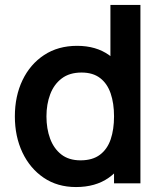

<svg xmlns="http://www.w3.org/2000/svg" viewBox="-20 -740 657 775"><path d="M286.7 15Q211.8 15 156.5 -22.5Q101.1 -60.1 70.5 -124.6Q40 -189.2 40 -270.2Q40 -352.2 70.9 -416.5Q101.8 -480.8 158.1 -517.9Q214.5 -555 291.2 -555Q367.9 -555 420.3 -517.6Q472.7 -480.2 499.6 -415.8Q526.5 -351.3 526.5 -270.2Q526.5 -189.2 499.4 -124.7Q472.3 -60.2 419 -22.6Q365.7 15 286.7 15ZM305 -92.8Q353.5 -92.8 383.3 -115.3Q413.2 -137.7 426.8 -177.7Q440.3 -217.8 440.3 -270.2Q440.3 -322.8 426.7 -362.7Q413.1 -402.7 384.1 -424.9Q355.1 -447.2 309.2 -447.2Q260.5 -447.2 229.1 -423.3Q197.7 -399.5 182.6 -359.3Q167.5 -319.2 167.5 -270.2Q167.5 -220.7 182.3 -180.4Q197.2 -140.2 227.5 -116.5Q257.9 -92.8 305 -92.8ZM440.3 0V-379.2H425.7V-720H546.8V0Z"/></svg>

Font: Manrope ExtraLight
Style: Regular
Weight: 200
Designer: Mikhail Sharanda
Foundry: Mikhail Sharanda
Version: Version 4.505